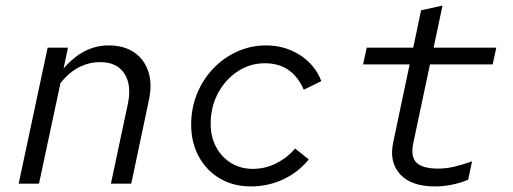

<svg xmlns="http://www.w3.org/2000/svg" viewBox="-20 -659 1840 689"><path d="M47 0 151 -488H224L208 -413Q243 -454 283.5 -475Q324 -496 370 -496Q425 -496 461.5 -471Q498 -446 512.5 -401.5Q527 -357 514 -298L451 0H378L439 -287Q453 -355 426 -395.5Q399 -436 340 -436Q257 -436 197 -361L120 0Z M880 10Q817.7 10 769.4 -18.3Q721.1 -46.5 693.5 -96.9Q666 -147.2 666 -212Q666 -271 687 -322.5Q708 -374 745 -412.8Q782 -451.6 830.7 -473.8Q879.5 -496 935 -496Q1003 -496 1057 -461Q1111 -426 1133 -368L1070 -337Q1051 -382 1016.5 -407Q982 -432 930 -432Q876.8 -432 832.4 -402.5Q788 -373 762 -324Q736 -274.9 736 -215Q736 -168.3 755.5 -131.7Q775 -95 809.3 -74Q843.6 -53 887 -53Q932 -53 971.5 -73Q1011 -93 1039 -126L1088 -87Q1050.7 -40.7 996.4 -15.3Q942 10 880 10Z M1541 10Q1456 10 1416 -33.5Q1376 -77 1391 -148L1450 -428H1283L1296 -488H1463L1491 -622L1568 -639L1536 -488H1761L1748 -428H1523L1463 -145Q1453 -96 1475 -75Q1497 -54 1552 -54Q1580 -54 1608.5 -60.5Q1637 -67 1674 -80L1660 -14Q1631 -2 1600.5 4Q1570 10 1541 10Z"/></svg>

Font: Red Hat Mono
Style: Italic
Weight: 300
Italic angle: -12°
Monospace: yes
Designer: Pentagram, MCKL
Foundry: Pentagram, MCKL
Version: Version 1.023